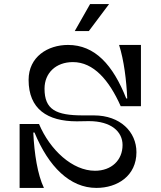

<svg xmlns="http://www.w3.org/2000/svg" viewBox="-20 -920 790 940"><path d="M421 -900 346 -768H415L514 -900ZM76 -313V0H195C164 -65 148 -166 143 -271H149C218 -104 322 0 452 0C555 0 648 -59 648 -175C648 -274 569 -355 440 -355H387C254 -355 198 -383 198 -486C198 -562 253 -616 337 -616C438 -616 514 -528 571 -400H670V-700H563C587 -625 599 -526 603 -438H598C533 -602 445 -700 313 -700C214 -700 120 -642 120 -529C120 -386 212 -326 356 -326C376 -326 396 -327 415 -327C525 -327 580 -275 580 -210C580 -136 526 -84 445 -84C335 -84 225 -185 171 -313Z"/></svg>

Font: Space Cowgirl
Style: Regular
Weight: 400
Designer: Valery Marier
Foundry: Valery Marier
Version: Version 1.000;hotconv 1.0.109;makeotfexe 2.5.65596